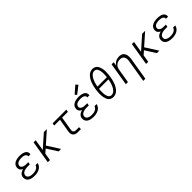

<svg xmlns="http://www.w3.org/2000/svg" viewBox="328 -2347 4144 4144"><g transform="rotate(-45 2400.0 -275.0)"><path d="M250 8Q223 8 197 5Q171 2 146.5 -5.5Q122 -13 100.5 -26.5Q79 -40 65 -60Q51 -80 46 -106Q41 -132 45 -159Q49 -180 60 -200.5Q71 -221 89.5 -235.5Q108 -250 129 -259Q150 -268 172 -273Q154 -281 138.5 -293.5Q123 -306 113 -322.5Q103 -339 100.5 -360Q98 -381 102 -402Q105 -424 116.5 -444.5Q128 -465 146.5 -480Q165 -495 186.5 -504.5Q208 -514 230 -519Q252 -524 274.5 -526Q297 -528 318 -528Q342 -528 365.5 -526Q389 -524 411 -518Q433 -512 453 -502Q473 -492 487.5 -476Q502 -460 508.5 -437.5Q515 -415 511 -392Q511 -390 511 -388.5Q511 -387 510 -386H446Q446 -386 446 -387Q446 -388 446 -389Q449 -404 443.5 -417.5Q438 -431 428 -440.5Q418 -450 405 -455.5Q392 -461 377.5 -464.5Q363 -468 348 -469Q333 -470 318 -470Q303 -470 288 -469Q273 -468 258 -465Q243 -462 228 -457Q213 -452 199.5 -443Q186 -434 177 -420Q168 -406 165 -392Q162 -376 166 -360.5Q170 -345 180 -334.5Q190 -324 203 -317Q216 -310 231 -306Q246 -302 261.5 -300.5Q277 -299 293 -299H356L346 -241H284Q267 -241 249.5 -240Q232 -239 214.5 -235.5Q197 -232 180 -226Q163 -220 147.5 -210Q132 -200 122 -184Q112 -168 109 -151Q106 -134 110.5 -117.5Q115 -101 125.5 -89Q136 -77 151 -69.5Q166 -62 182 -57.5Q198 -53 215 -51.5Q232 -50 250 -50Q267 -50 284 -51.5Q301 -53 318 -56.5Q335 -60 351.5 -67Q368 -74 382.5 -85Q397 -96 407.5 -111.5Q418 -127 422 -143H486Q482 -119 469.5 -96Q457 -73 438 -54.5Q419 -36 395.5 -24Q372 -12 347.5 -4.5Q323 3 298.5 5.5Q274 8 250 8Z M654 0 740 -520H805L763 -263L1053 -520H1145L878 -284L1059 0H984L830 -242L747 -168L719 0Z M1571 0Q1549 0 1528.5 -3.5Q1508 -7 1490 -16.5Q1472 -26 1459.5 -41.5Q1447 -57 1440.5 -76Q1434 -95 1434 -116.5Q1434 -138 1437 -159L1488 -462H1311L1321 -520H1739L1729 -462H1553L1501 -150Q1498 -132 1499.5 -114.5Q1501 -97 1510.5 -83.5Q1520 -70 1536.5 -64Q1553 -58 1571 -58H1665V0Z M2050 8Q2023 8 1997 5Q1971 2 1946.5 -5.5Q1922 -13 1900.5 -26.5Q1879 -40 1865 -60Q1851 -80 1846 -106Q1841 -132 1845 -159Q1849 -180 1860 -200.5Q1871 -221 1889.5 -235.5Q1908 -250 1929 -259Q1950 -268 1972 -273Q1954 -281 1938.5 -293.5Q1923 -306 1913 -322.5Q1903 -339 1900.5 -360Q1898 -381 1902 -402Q1905 -424 1916.5 -444.5Q1928 -465 1946.5 -480Q1965 -495 1986.5 -504.5Q2008 -514 2030 -519Q2052 -524 2074.5 -526Q2097 -528 2118 -528Q2142 -528 2165.5 -526Q2189 -524 2211 -518Q2233 -512 2253 -502Q2273 -492 2287.5 -476Q2302 -460 2308.5 -437.5Q2315 -415 2311 -392Q2311 -390 2311 -388.5Q2311 -387 2310 -386H2246Q2246 -386 2246 -387Q2246 -388 2246 -389Q2249 -404 2243.5 -417.5Q2238 -431 2228 -440.5Q2218 -450 2205 -455.5Q2192 -461 2177.5 -464.5Q2163 -468 2148 -469Q2133 -470 2118 -470Q2103 -470 2088 -469Q2073 -468 2058 -465Q2043 -462 2028 -457Q2013 -452 1999.5 -443Q1986 -434 1977 -420Q1968 -406 1965 -392Q1962 -376 1966 -360.5Q1970 -345 1980 -334.5Q1990 -324 2003 -317Q2016 -310 2031 -306Q2046 -302 2061.5 -300.5Q2077 -299 2093 -299H2156L2146 -241H2084Q2067 -241 2049.5 -240Q2032 -239 2014.5 -235.5Q1997 -232 1980 -226Q1963 -220 1947.5 -210Q1932 -200 1922 -184Q1912 -168 1909 -151Q1906 -134 1910.5 -117.5Q1915 -101 1925.5 -89Q1936 -77 1951 -69.5Q1966 -62 1982 -57.5Q1998 -53 2015 -51.5Q2032 -50 2050 -50Q2067 -50 2084 -51.5Q2101 -53 2118 -56.5Q2135 -60 2151.5 -67Q2168 -74 2182.5 -85Q2197 -96 2207.5 -111.5Q2218 -127 2222 -143H2286Q2282 -119 2269.5 -96Q2257 -73 2238 -54.5Q2219 -36 2195.5 -24Q2172 -12 2147.5 -4.5Q2123 3 2098.5 5.5Q2074 8 2050 8ZM2130 -580 2093 -620 2259 -765 2304 -715Z M2652 8Q2620 8 2591.5 -3.5Q2563 -15 2544 -37Q2525 -59 2513.5 -87Q2502 -115 2496 -145Q2490 -175 2488 -206Q2486 -237 2487 -268.5Q2488 -300 2491.5 -331.5Q2495 -363 2500 -395Q2505 -423 2511 -451Q2517 -479 2525.5 -506.5Q2534 -534 2545 -561.5Q2556 -589 2570.5 -615Q2585 -641 2604.5 -664.5Q2624 -688 2648 -706.5Q2672 -725 2700.5 -734Q2729 -743 2757 -743Q2789 -743 2817.5 -731.5Q2846 -720 2865 -698Q2884 -676 2895.5 -648Q2907 -620 2913.5 -590Q2920 -560 2921.5 -529Q2923 -498 2922 -466.5Q2921 -435 2917.5 -403.5Q2914 -372 2909 -340Q2904 -312 2898 -284Q2892 -256 2883.5 -228.5Q2875 -201 2864 -173.5Q2853 -146 2838.5 -120Q2824 -94 2805 -70.5Q2786 -47 2761.5 -28.5Q2737 -10 2708.5 -1Q2680 8 2652 8ZM2852 -396Q2855 -419 2856.5 -441Q2858 -463 2858.5 -484.5Q2859 -506 2858 -527.5Q2857 -549 2853.5 -570Q2850 -591 2843.5 -611Q2837 -631 2826 -648Q2815 -665 2796 -675Q2777 -685 2755 -685Q2733 -685 2711 -675Q2689 -665 2672 -648.5Q2655 -632 2641.5 -612Q2628 -592 2618 -571Q2608 -550 2600 -528.5Q2592 -507 2585.5 -485Q2579 -463 2574.5 -441Q2570 -419 2566 -396ZM2654 -50Q2676 -50 2698 -60Q2720 -70 2737.5 -86.5Q2755 -103 2768 -123Q2781 -143 2791 -164Q2801 -185 2809 -206.5Q2817 -228 2823.5 -250Q2830 -272 2834.5 -294Q2839 -316 2843 -339H2557Q2554 -316 2552.5 -294Q2551 -272 2550.5 -250.5Q2550 -229 2551 -207.5Q2552 -186 2555.5 -165Q2559 -144 2565.5 -124Q2572 -104 2583 -87Q2594 -70 2613 -60Q2632 -50 2654 -50Z M3352 215 3437 -302Q3441 -323 3441.5 -344Q3442 -365 3437.5 -384.5Q3433 -404 3423 -421Q3413 -438 3397 -449.5Q3381 -461 3361 -465.5Q3341 -470 3320 -470Q3301 -470 3281.5 -466.5Q3262 -463 3243.5 -454Q3225 -445 3209 -431Q3193 -417 3181.5 -400Q3170 -383 3163.5 -364Q3157 -345 3154 -325L3100 0H3035L3121 -520H3186L3171 -429Q3185 -452 3205.5 -471.5Q3226 -491 3250 -504Q3274 -517 3300.5 -522.5Q3327 -528 3352 -528Q3381 -528 3408 -521Q3435 -514 3455 -497Q3475 -480 3487 -455.5Q3499 -431 3503.5 -404Q3508 -377 3506.5 -349Q3505 -321 3501 -292L3417 215Z M3654 0 3740 -520H3805L3763 -263L4053 -520H4145L3878 -284L4059 0H3984L3830 -242L3747 -168L3719 0Z M4450 8Q4423 8 4397 5Q4371 2 4346.5 -5.5Q4322 -13 4300.5 -26.5Q4279 -40 4265 -60Q4251 -80 4246 -106Q4241 -132 4245 -159Q4249 -180 4260 -200.5Q4271 -221 4289.5 -235.5Q4308 -250 4329 -259Q4350 -268 4372 -273Q4354 -281 4338.5 -293.5Q4323 -306 4313 -322.5Q4303 -339 4300.5 -360Q4298 -381 4302 -402Q4305 -424 4316.5 -444.5Q4328 -465 4346.5 -480Q4365 -495 4386.5 -504.5Q4408 -514 4430 -519Q4452 -524 4474.5 -526Q4497 -528 4518 -528Q4542 -528 4565.5 -526Q4589 -524 4611 -518Q4633 -512 4653 -502Q4673 -492 4687.5 -476Q4702 -460 4708.5 -437.5Q4715 -415 4711 -392Q4711 -390 4711 -388.5Q4711 -387 4710 -386H4646Q4646 -386 4646 -387Q4646 -388 4646 -389Q4649 -404 4643.5 -417.5Q4638 -431 4628 -440.5Q4618 -450 4605 -455.5Q4592 -461 4577.5 -464.5Q4563 -468 4548 -469Q4533 -470 4518 -470Q4503 -470 4488 -469Q4473 -468 4458 -465Q4443 -462 4428 -457Q4413 -452 4399.5 -443Q4386 -434 4377 -420Q4368 -406 4365 -392Q4362 -376 4366 -360.5Q4370 -345 4380 -334.5Q4390 -324 4403 -317Q4416 -310 4431 -306Q4446 -302 4461.5 -300.5Q4477 -299 4493 -299H4556L4546 -241H4484Q4467 -241 4449.5 -240Q4432 -239 4414.5 -235.5Q4397 -232 4380 -226Q4363 -220 4347.5 -210Q4332 -200 4322 -184Q4312 -168 4309 -151Q4306 -134 4310.5 -117.5Q4315 -101 4325.5 -89Q4336 -77 4351 -69.5Q4366 -62 4382 -57.5Q4398 -53 4415 -51.5Q4432 -50 4450 -50Q4467 -50 4484 -51.5Q4501 -53 4518 -56.5Q4535 -60 4551.5 -67Q4568 -74 4582.5 -85Q4597 -96 4607.5 -111.5Q4618 -127 4622 -143H4686Q4682 -119 4669.5 -96Q4657 -73 4638 -54.5Q4619 -36 4595.5 -24Q4572 -12 4547.5 -4.5Q4523 3 4498.5 5.5Q4474 8 4450 8Z"/></g></svg>

Font: Iosevka SS04 Lt Ex Obl
Style: Regular
Weight: 300
Width: 7
Italic angle: -9°
Monospace: yes
Designer: Belleve Invis
Foundry: Belleve Invis
Version: Version 19.0.0; ttfautohint (v1.8.4)